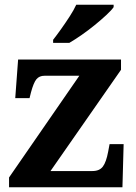

<svg xmlns="http://www.w3.org/2000/svg" viewBox="-20 -786 569 806"><path d="M18 0V-41L313 -468H167Q145 -468 133 -453.5Q121 -439 110 -398L104 -374H44L56 -536H488V-493L192 -68H368Q398 -68 412 -87Q426 -106 434 -149L440 -181H499L494 0ZM203 -619Q218 -638 236.5 -664Q255 -690 272.5 -717Q290 -744 300 -766H457V-756Q448 -743 426.5 -723Q405 -703 378 -681Q351 -659 323 -639.5Q295 -620 271 -606H203Z"/></svg>

Font: Noto Serif Tibetan
Style: Bold
Weight: 700
Designer: Monotype Design Team
Foundry: Monotype Imaging Inc.
Version: Version 2.103; ttfautohint (v1.8.4.7-5d5b)